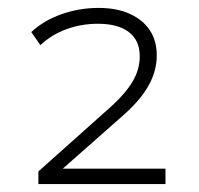

<svg xmlns="http://www.w3.org/2000/svg" viewBox="-20 -729 503 485"><path d="M77 -264V-296L263 -462Q298 -494 315.5 -524Q333 -554 333 -587Q333 -627 305.5 -648Q278 -669 227 -669Q186 -669 148.5 -655.5Q111 -642 82 -615L59 -648Q90 -677 135 -693Q180 -709 229 -709Q275 -709 308 -694Q341 -679 358.5 -652.5Q376 -626 376 -589Q376 -551 356.5 -515Q337 -479 295 -441L133 -298L132 -303H398V-264Z"/></svg>

Font: Nunito Sans 10pt SemiExpanded ExtraLight
Style: Regular
Weight: 250
Width: 6
Designer: Vernon Adams
Foundry: Vernon Adams
Version: Version 3.101;gftools[0.9.27]